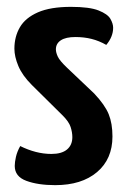

<svg xmlns="http://www.w3.org/2000/svg" viewBox="-20 -530 367 560"><path d="M141 10Q91 10 57 -2.5Q23 -15 23 -46Q23 -57 26.5 -72.5Q30 -88 39 -104Q61 -93 84 -87Q107 -81 130 -81Q160 -81 175.5 -94Q191 -107 191 -130Q191 -144 186 -159.5Q181 -175 163 -193L73 -282Q45 -310 33.5 -337.5Q22 -365 22 -388Q22 -423 38 -450.5Q54 -478 90.5 -494Q127 -510 187 -510Q241 -510 267.5 -499.5Q294 -489 302 -475Q310 -461 310 -449Q310 -423 290 -399Q269 -411 247 -416.5Q225 -422 200 -422Q172 -422 157.5 -412.5Q143 -403 143 -386Q143 -377 148.5 -365Q154 -353 175 -333L255 -257Q286 -224 297 -197Q308 -170 308 -132Q308 -66 263 -28Q218 10 141 10Z"/></svg>

Font: Yanone Kaffeesatz SemiBold
Style: Regular
Weight: 600
Designer: Yanone (Cyrillic: Daniel Pouzeot, Huerta Tipografica, and Cyreal)
Foundry: Yanone
Version: Version 2.003